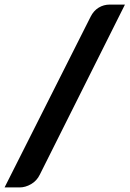

<svg xmlns="http://www.w3.org/2000/svg" viewBox="-32 -769 566 839"><path d="M-12 50 364 -696Q377 -722 399 -735.5Q421 -749 448 -749H514L142 -6Q129 21 104 35.5Q79 50 54 50Z"/></svg>

Font: Aleo Black
Style: Italic
Weight: 900
Italic angle: -7°
Designer: Alessio Laiso
Foundry: Alessio Laiso
Version: Version 2.001;gftools[0.9.29]